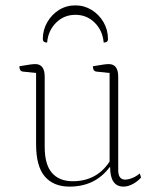

<svg xmlns="http://www.w3.org/2000/svg" viewBox="-20 -681 578 713"><path d="M238 12Q179 12 146.5 -25.5Q114 -63 114 -146V-410L66 -415Q52 -416 52 -435Q81 -440 92.5 -441.5Q104 -443 111 -443Q146 -443 146 -396V-135Q146 -70 173 -39Q200 -8 250 -8Q339 -8 387 -81V-410L339 -415Q325 -416 325 -435Q354 -440 365.5 -441.5Q377 -443 384 -443Q419 -443 419 -396V-49Q419 -14 445 -14Q457 -14 472.5 -20.5Q488 -27 499 -37L504 -22Q491 -7 473 2.5Q455 12 439 12Q389 12 389 -60H387Q333 12 238 12ZM260 -661Q293 -661 320.5 -644Q348 -627 364.5 -598.5Q381 -570 381 -536Q381 -523 365 -523Q361 -568 331.5 -597Q302 -626 260 -626Q218 -626 188.5 -597Q159 -568 155 -523Q139 -523 139 -536Q139 -570 155.5 -598.5Q172 -627 199 -644Q226 -661 260 -661Z"/></svg>

Font: Petrona Thin
Style: Regular
Weight: 100
Designer: Ringo R. Seeber
Foundry: Ringo R. Seeber
Version: Version 2.001; ttfautohint (v1.8.3)